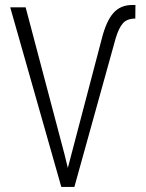

<svg xmlns="http://www.w3.org/2000/svg" viewBox="-20 -740 579 760"><path d="M248.5 -75.2 383.3 -588.4Q400.9 -657.2 429 -688.7Q457 -720.2 502.9 -720.2H516.1L515.6 -666.5Q482.9 -666.5 466.6 -647.9Q450.2 -629.4 438 -588.9L274.4 0H222.7L20.5 -710.9H81.5L235.4 -128.9Z"/></svg>

Font: MAUL Condensed Light
Style: Light
Weight: 300
Designer: MAUL
Version: Version 2.137; 2017; ttfautohint (v1.8.3)